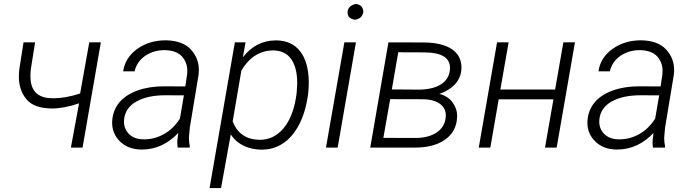

<svg xmlns="http://www.w3.org/2000/svg" viewBox="-20 -741 3472 964"><path d="M486.3 -528.3H428.2L382.3 -271.5C332.5 -255.4 288.1 -247.6 249 -247.6C247.6 -247.6 246.1 -247.6 244.6 -247.6C178.7 -247.6 141.6 -276.4 134.3 -334C133.3 -342.3 132.8 -351.1 132.8 -360.4C132.8 -371.1 133.3 -382.3 134.8 -394L156.2 -528.3H98.1L77.1 -394.5C75.7 -381.3 74.7 -368.7 74.7 -356.4C74.7 -311.5 87.4 -273.4 112.3 -243.2C137.2 -212.4 180.2 -196.8 241.2 -196.3C281.7 -196.3 326.7 -205.1 377 -222.2L335.9 0H394.5Z M932.1 0 933.1 -5.9C930.2 -19.5 928.7 -33.2 928.7 -46.9C928.7 -50.8 929.2 -54.2 929.2 -58.1L933.1 -100.6L977.1 -366.2C978 -374 978.5 -381.8 978.5 -389.6C978.5 -429.2 964.8 -463.9 937.5 -493.2C910.6 -522 869.6 -537.1 815.4 -538.6C814 -538.6 813 -538.6 812 -538.6C757.3 -538.6 710 -524.4 669.4 -495.6C628.9 -466.8 605 -429.2 598.6 -382.8H655.8C663.1 -415 680.7 -440.9 708.5 -460.4C736.8 -479.5 769 -489.3 805.7 -489.3C807.1 -489.3 808.1 -489.3 809.6 -489.3C847.7 -487.8 875.5 -477.5 893.6 -457.5C911.6 -437.5 920.4 -413.1 920.4 -385.3C920.4 -379.4 919.9 -373.5 919.4 -367.7L910.6 -307.1L802.7 -307.6C753.9 -307.6 710 -300.8 670.4 -286.6C591.8 -258.3 548.8 -206.1 543.5 -136.2C543 -132.3 543 -128.4 543 -124.5C543 -87.9 556.2 -56.6 583 -30.3C609.4 -4.4 645 9.3 689.5 9.8C690.9 9.8 692.4 9.8 693.8 9.8C763.7 9.8 826.2 -21 875 -73.7L870.6 -37.1C870.6 -33.7 870.1 -30.3 870.1 -26.4C870.1 -17.6 871.1 -8.8 872.1 0ZM699.2 -41.5C668.5 -42 644.5 -51.3 627.4 -68.4C610.8 -85.4 602.5 -106 602.5 -129.4C602.5 -133.3 602.5 -137.2 603 -141.1C606.9 -180.2 627.4 -210.4 665 -231.4C702.6 -252.4 751 -262.7 810.1 -262.7L903.3 -262.2L883.3 -145.5C861.8 -111.8 835.4 -85.9 803.7 -67.9C772 -50.3 739.7 -41.5 706.5 -41.5C704.1 -41.5 701.7 -41.5 699.2 -41.5Z M1289.6 10.3C1291.5 10.3 1293 10.3 1294.9 10.3C1332.5 10.3 1367.2 0.5 1398.4 -19.5C1430.2 -39.6 1457 -69.8 1479.5 -111.3C1502 -152.8 1517.1 -201.7 1525.4 -258.8L1527.3 -272.5C1529.3 -289.1 1530.3 -306.6 1530.3 -324.2C1530.3 -327.1 1530.3 -329.6 1530.3 -332C1528.3 -462.4 1470.7 -535.6 1371.6 -538.1C1369.1 -538.1 1367.2 -538.1 1364.7 -538.1C1298.8 -538.1 1243.7 -509.8 1199.2 -453.6L1212.9 -528.3H1159.2L1032.2 203.1H1089.8L1138.7 -66.4C1171.9 -14.2 1229 8.8 1289.6 10.3ZM1465.3 -246.6C1454.1 -180.7 1432.1 -129.4 1400.4 -93.3C1368.2 -57.1 1330.1 -39.1 1285.2 -39.1C1283.2 -39.1 1281.2 -39.1 1279.3 -39.1C1216.3 -41 1169.4 -72.3 1148.4 -132.3L1191.9 -386.7C1230.5 -453.1 1286.1 -487.8 1351.6 -487.8C1353 -487.8 1354 -487.8 1355.5 -487.8C1394.5 -486.3 1423.8 -471.2 1443.4 -442.4C1462.4 -413.6 1472.2 -374.5 1472.2 -326.2C1472.2 -323.7 1472.2 -321.3 1472.2 -318.8L1469.2 -272.5Z M1725.1 -681.2C1725.1 -680.2 1725.1 -679.2 1725.1 -678.2C1725.1 -657.7 1737.8 -645.5 1762.7 -641.6C1787.6 -647 1798.3 -656.2 1804.7 -681.2C1801.3 -707 1792.5 -716.8 1767.1 -721.2C1740.7 -715.8 1726.6 -702.1 1725.1 -681.2ZM1767.1 -528.3H1709L1616.7 0H1675.3Z M2063.5 0C2126.5 0 2177.2 -13.2 2214.8 -40C2252.4 -66.9 2272.5 -103.5 2274.9 -150.4C2274.9 -153.3 2275.4 -156.2 2275.4 -159.2C2275.4 -183.1 2267.6 -205.6 2252.4 -226.6C2237.3 -247.6 2214.8 -262.2 2186 -269.5C2252.9 -293 2292 -335 2296.4 -391.1C2296.9 -395 2296.9 -398.9 2296.9 -402.8C2296.9 -478.5 2234.4 -527.3 2106.9 -527.8L1930.2 -528.3L1838.9 0ZM1979.5 -478.5 2110.8 -478C2196.3 -477.5 2239.3 -451.7 2239.3 -400.4C2239.3 -397 2239.3 -393.6 2238.8 -389.6C2232.9 -329.1 2179.2 -293 2087.4 -291L1947.3 -292ZM2106 -242.7C2180.7 -240.7 2218.3 -207.5 2218.3 -162.6C2218.3 -159.2 2218.3 -155.3 2217.8 -151.4C2214.4 -118.7 2199.2 -93.8 2172.4 -75.7C2145 -57.6 2109.4 -48.3 2065.4 -48.3L1904.8 -48.8L1939 -243.2Z M2866.7 -528.3H2808.6L2767.1 -291.5H2492.2L2533.7 -528.3H2475.6L2383.8 0H2441.9L2483.9 -242.2H2758.8L2716.3 0H2774.9Z M3318.4 0 3319.3 -5.9C3316.4 -19.5 3314.9 -33.2 3314.9 -46.9C3314.9 -50.8 3315.4 -54.2 3315.4 -58.1L3319.3 -100.6L3363.3 -366.2C3364.3 -374 3364.7 -381.8 3364.7 -389.6C3364.7 -429.2 3351.1 -463.9 3323.7 -493.2C3296.9 -522 3255.9 -537.1 3201.7 -538.6C3200.2 -538.6 3199.2 -538.6 3198.2 -538.6C3143.6 -538.6 3096.2 -524.4 3055.7 -495.6C3015.1 -466.8 2991.2 -429.2 2984.9 -382.8H3042C3049.3 -415 3066.9 -440.9 3094.7 -460.4C3123 -479.5 3155.3 -489.3 3191.9 -489.3C3193.4 -489.3 3194.3 -489.3 3195.8 -489.3C3233.9 -487.8 3261.7 -477.5 3279.8 -457.5C3297.9 -437.5 3306.6 -413.1 3306.6 -385.3C3306.6 -379.4 3306.2 -373.5 3305.7 -367.7L3296.9 -307.1L3189 -307.6C3140.1 -307.6 3096.2 -300.8 3056.6 -286.6C2978 -258.3 2935.1 -206.1 2929.7 -136.2C2929.2 -132.3 2929.2 -128.4 2929.2 -124.5C2929.2 -87.9 2942.4 -56.6 2969.2 -30.3C2995.6 -4.4 3031.2 9.3 3075.7 9.8C3077.1 9.8 3078.6 9.8 3080.1 9.8C3149.9 9.8 3212.4 -21 3261.2 -73.7L3256.8 -37.1C3256.8 -33.7 3256.3 -30.3 3256.3 -26.4C3256.3 -17.6 3257.3 -8.8 3258.3 0ZM3085.4 -41.5C3054.7 -42 3030.8 -51.3 3013.7 -68.4C2997.1 -85.4 2988.8 -106 2988.8 -129.4C2988.8 -133.3 2988.8 -137.2 2989.3 -141.1C2993.2 -180.2 3013.7 -210.4 3051.3 -231.4C3088.9 -252.4 3137.2 -262.7 3196.3 -262.7L3289.6 -262.2L3269.5 -145.5C3248 -111.8 3221.7 -85.9 3189.9 -67.9C3158.2 -50.3 3126 -41.5 3092.8 -41.5C3090.3 -41.5 3087.9 -41.5 3085.4 -41.5Z"/></svg>

Font: Roboto Light
Style: Italic
Weight: 300
Italic angle: -12°
Designer: Google
Version: Version 2.137; 2017